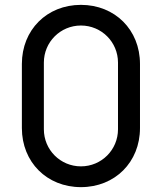

<svg xmlns="http://www.w3.org/2000/svg" viewBox="-20 -755 666 790"><path d="M313 15C453 15 556 -88 556 -228V-492C556 -632 453 -735 313 -735C173 -735 70 -632 70 -492V-228C70 -88 173 15 313 15ZM160.5 -223V-497.5C160.5 -582 228.5 -650 313 -650C397.5 -650 465.5 -582 465.5 -497.5V-223C465.5 -138.5 397.5 -70.5 313 -70.5C228.5 -70.5 160.5 -138.5 160.5 -223Z"/></svg>

Font: Eudonet Medium
Style: Regular
Weight: 500
Designer: Mikhail Sharanda
Foundry: Mikhail Sharanda
Version: Version 4.503;Glyphs 3.1.2 (3151)